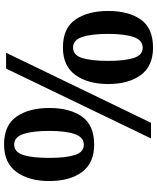

<svg xmlns="http://www.w3.org/2000/svg" viewBox="66 -830 774 946"><g transform="rotate(90 453.0 -357.0)"><path d="M214 -280Q119 -280 76.5 -341.5Q34 -403 34 -503Q34 -604 76.5 -664Q119 -724 215 -724Q305 -724 349.5 -664Q394 -604 394 -503Q394 -403 349.5 -341.5Q305 -280 214 -280ZM240 0 585 -714H662L318 0ZM214 -330Q252 -330 266 -375.5Q280 -421 280 -503Q280 -583 266 -628Q252 -673 215 -673Q178 -673 162.5 -628Q147 -583 147 -503Q147 -421 162 -375.5Q177 -330 214 -330ZM692 10Q597 10 554.5 -51.5Q512 -113 512 -213Q512 -314 554.5 -374Q597 -434 693 -434Q783 -434 827.5 -374Q872 -314 872 -213Q872 -113 827.5 -51.5Q783 10 692 10ZM692 -40Q730 -40 744 -85.5Q758 -131 758 -213Q758 -293 744 -338Q730 -383 693 -383Q656 -383 640.5 -338Q625 -293 625 -213Q625 -131 640 -85.5Q655 -40 692 -40Z"/></g></svg>

Font: Noto Serif Thai
Style: Bold
Weight: 700
Designer: Monotype Design Team
Foundry: Monotype Imaging Inc.
Version: Version 2.002; ttfautohint (v1.8.4.7-5d5b)